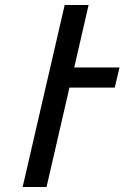

<svg xmlns="http://www.w3.org/2000/svg" viewBox="-20 -743 495 763"><path d="M237 -723H332L275 -475H455L436 -395H256L165 0H70Z"/></svg>

Font: Miedinger
Style: Italic
Weight: 400
Italic angle: -13°
Version: Version 001.000